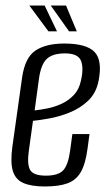

<svg xmlns="http://www.w3.org/2000/svg" viewBox="-20 -658 388 688"><path d="M140.6 10.2Q93.3 10.2 64.7 -1.8Q36.1 -13.7 26.3 -44.6Q16.5 -75.5 24.4 -133.1L59.4 -381.5Q69.7 -452 107.3 -477Q145 -502 210 -502Q289.5 -502 318.6 -472Q347.7 -442 333.2 -367.9Q324.3 -323.9 295.5 -296.8Q266.8 -269.7 229.3 -254.8Q191.9 -239.8 156.1 -233.5Q120.4 -227.1 98.2 -225L83.5 -119.1Q76.2 -68.5 88.3 -48.5Q100.3 -28.6 144.5 -28.6Q188.8 -28.6 206.6 -47.8Q224.3 -67.1 231.2 -117.7L239.3 -177.6H300.7L293.7 -125.6Q286.5 -71.2 269.8 -41.9Q253.1 -12.6 222.2 -1.2Q191.2 10.2 140.6 10.2ZM104.1 -262.3Q123.8 -264.4 149.5 -269.5Q175.2 -274.5 200.4 -286Q225.5 -297.5 244.5 -317.5Q263.5 -337.6 270 -369Q280.6 -413.8 270.2 -440.2Q259.8 -466.7 212.7 -466.7Q169 -466.7 147.9 -447.2Q126.8 -427.6 119.6 -375.8ZM255.2 -545.7H227.5L161.9 -638.2H216.6ZM184.2 -545.7H153.6L85.1 -638.2H139.9Z"/></svg>

Font: Alumni Sans Thin
Style: Italic
Weight: 100
Italic angle: -8°
Designer: Robert E. Leuschke
Foundry: Robert E. Leuschke
Version: Version 1.016